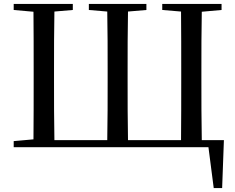

<svg xmlns="http://www.w3.org/2000/svg" viewBox="-20 -752 1201 981"><path d="M50 0H1045L1072 209H1115L1124 -36H1011C1009 -137 1009 -239 1009 -345V-390C1009 -492 1009 -593 1011 -692L1112 -701V-732H809V-701L905 -693C906 -593 906 -492 906 -390V-345C906 -238 906 -136 905 -36H634C632 -136 632 -238 632 -345V-390C632 -492 632 -593 634 -693L728 -701V-732H434V-701L528 -693C530 -593 530 -493 530 -390V-345C530 -239 530 -137 528 -36H258C256 -136 256 -238 256 -345V-390C256 -493 256 -593 258 -693L352 -701V-732H50V-701L151 -692C152 -593 152 -492 152 -390V-345C152 -240 152 -140 151 -40L50 -31Z"/></svg>

Font: Noto Serif CJK SC Medium
Style: Regular
Weight: 500
Designer: Ryoko NISHIZUKA 西塚涼子 (kana & ideographs); Frank Grießhammer (Latin, Greek & Cyrillic); Wenlong ZHANG 张文龙 (bopomofo); San
Foundry: Adobe
Version: Version 2.001;hotconv 1.1.0;makeotfexe 2.6.0